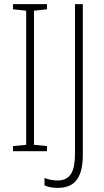

<svg xmlns="http://www.w3.org/2000/svg" viewBox="-20 -734 504 932"><path d="M208 0V-25L145 -31V-682L208 -689V-714H43V-689L107 -682V-31L43 -25V0ZM261 178C347 178 382 123 382 16V-714H344V11C344 95 324 142 259 142C236 142 214 137 196 130V166C213 174 235 178 261 178Z"/></svg>

Font: Noto Sans Gurmukhi UI Condensed ExtraLight
Style: Regular
Weight: 200
Width: 3
Designer: Jelle Bosma - Monotype Design Team
Foundry: Monotype Imaging Inc.
Version: Version 2.004